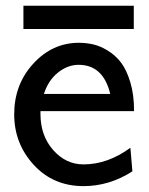

<svg xmlns="http://www.w3.org/2000/svg" viewBox="-20 -632 511 660"><path d="M28.8 -238.8Q28.8 -341.8 94.5 -413.3Q160.2 -484.9 251 -484.9Q275.9 -484.9 300 -479.5Q324.2 -474.1 350.6 -458Q377 -441.9 396 -417Q415 -392.1 428 -349.1Q440.9 -306.2 440.9 -250H119.1V-240.2Q119.1 -166 162.6 -116.5Q206.1 -66.9 267.1 -66.9Q350.1 -66.9 428.2 -124L435.1 -43Q356 7.8 267.1 7.8Q163.1 7.8 95.9 -65.4Q28.8 -138.7 28.8 -238.8ZM60.5 -532.2V-612.3H439.9V-532.2ZM130.9 -309.1H358.9Q335 -409.2 250 -409.2Q212.9 -409.2 179.4 -382.6Q146 -356 130.9 -309.1Z"/></svg>

Font: CMU Bright
Style: SemiBold
Weight: 600
Version: Version 0.7.0